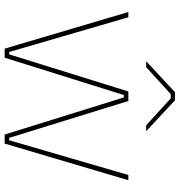

<svg xmlns="http://www.w3.org/2000/svg" viewBox="6 -762 756 807"><g transform="rotate(90 383.5 -358.0)"><path d="M531 -595 401 -716H367L237 -595H262L375 -698H393L506 -595ZM184 0H222L379 -501H389L545 0H583L737 -520H715L569 -19H559L404 -520H364L208 -19H198L52 -520H30Z"/></g></svg>

Font: Fixel Text Thin
Style: Regular
Weight: 100
Width: 4
Designer: AlfaBravo + MacPaw
Foundry: Kyrylo Tkachov, Marchela Mozhyna, Serhii Makarenko, Maria Weinstein, Zakhar Kryvoshyya
Version: Version 1.211